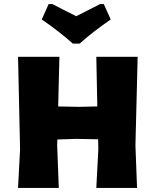

<svg xmlns="http://www.w3.org/2000/svg" viewBox="-20 -927 751 947"><path d="M492 -907 526 -831Q436 -769 373 -712H339Q276 -769 186 -831L220 -907H238Q257 -897 296.5 -877Q336 -857 356 -847Q375 -857 415 -877Q455 -897 474 -907ZM273 -647 267 -402 368 -400 460 -402 455 -647H659L648 -210L656 0H455L465 -190L464 -240L356 -242L263 -239L262 -210L270 0H69L79 -190L69 -647Z"/></svg>

Font: Alegreya Sans Black
Style: Regular
Weight: 900
Designer: Juan Pablo del Peral
Foundry: Huerta Tipografica
Version: Version 2.007